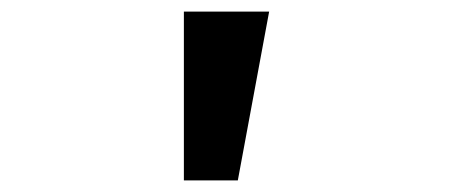

<svg xmlns="http://www.w3.org/2000/svg" viewBox="-20 -716 780 331"><path d="M444 -696 390 -405H297V-696Z"/></svg>

Font: M Major Mono Display
Style: Regular
Weight: 400
Designer: Emre Parlak
Foundry: Emre Parlak
Version: Version 2.000; ttfautohint (v1.8) -l 8 -r 50 -G 200 -x 14 -D